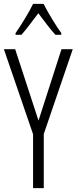

<svg xmlns="http://www.w3.org/2000/svg" viewBox="-20 -1018 394 987"><path d="M204 -998H150C129 -954 88 -888 60 -848V-839H90C116 -867 149 -914 177 -950C206 -912 237 -869 265 -839H295V-848C272 -879 227 -952 204 -998ZM178 -398 58 -765H0L150 -328V-51H205V-329L354 -765H296Z"/></svg>

Font: Noto Sans Tamil UI ExtraCondensed Light
Style: Regular
Weight: 300
Width: 2
Designer: Jelle Bosma - Monotype Design Team
Foundry: Monotype Imaging Inc.
Version: Version 2.004